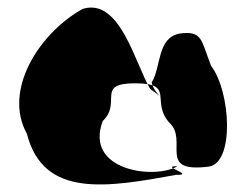

<svg xmlns="http://www.w3.org/2000/svg" viewBox="-20 -558 662 514"><path d="M52 -200C96 -27 266 -56 452 -90C505 -89 405 -114 455 -113C395 -77 205 -100 255 -234C308 -284 233 -336 345 -335C449 -334 383 -286 433 -230C486 -182 398 -94 539 -112C608 -122 598 -312 545 -382C518 -450 523 -477 460 -468C400 -456 412 -379 386 -337C394 -301 441 -278 382 -320C342 -387 301 -566 201 -534C83 -468 -12 -315 52 -200Z"/></svg>

Font: Interstorm
Style: Regular
Weight: 400
Version: Version 0.7